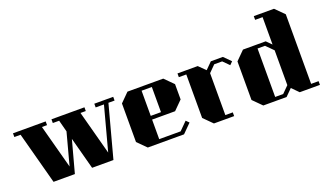

<svg xmlns="http://www.w3.org/2000/svg" viewBox="-83 -1409 3262 1937"><g transform="rotate(-20 1548.5 -440.0)"><path d="M1086 -560H1020L870 0H641L549 -344L456 0H227L77 -560H10V-600H361V-560H306L432 -90L524 -434L491 -560H423V-600H777V-560H720L846 -89L972 -560H883V-600H1086Z M1239 0H1628L1721 -93L1690 -124L1606 -40H1376V-250H1623L1716 -343V-507L1623 -600H1239L1146 -507V-93ZM1376 -560H1486V-290H1376Z M2336 -527 2305 -496 2241 -560H2156L2086 -490V-40H2166V0H1949L1856 -93V-560H1776V-600H1993L2064 -530L2134 -600H2263Z M3087 -40V0H2870L2800 -71L2729 0H2479L2386 -93V-507L2479 -600H2723L2777 -546V-840H2697V-880H2914L3007 -787V-40ZM2777 -110V-484L2701 -560H2621V-40H2707Z"/></g></svg>

Font: Kumar One
Style: Regular
Weight: 400
Designer: Parimal Parmar
Foundry: Indian Type Foundry
Version: Version 1.001;PS 1.001;hotconv 1.0.88;makeotf.lib2.5.647800